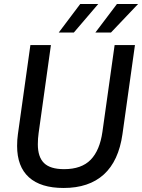

<svg xmlns="http://www.w3.org/2000/svg" viewBox="-20 -921 706 954"><path d="M65 -196Q65 -227 69 -254.5L131 -697H233L172 -260.5Q168 -233 168 -204Q168 -141 198.8 -110.8Q229.5 -80.5 298.5 -80.5Q385 -80.5 430.5 -127.2Q476 -174 489 -266.5L549.5 -697H650.5L588.5 -254.5Q569.5 -121 495.8 -54Q422 13 296 13Q182.5 13 123.8 -40Q65 -93 65 -196ZM561 -901H666L531.5 -759.5H454ZM378.5 -901H468L347 -759.5H272Z"/></svg>

Font: HK Grotesk Medium
Style: Italic
Weight: 500
Italic angle: -8°
Designer: Alfredo Marco Pradil
Foundry: Hanken Design Co.
Version: Version 3.004